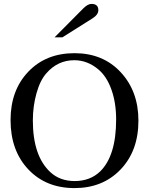

<svg xmlns="http://www.w3.org/2000/svg" viewBox="-20 -948 762 982"><path d="M259 -757 406 -905Q429 -928 448 -928Q483 -928 483 -896Q483 -873 453 -854L299 -757ZM688 -331Q688 -177 597 -81.5Q506 14 361 14Q215 14 124.5 -82Q34 -178 34 -334Q34 -486 124.5 -581Q215 -676 361 -676Q507 -676 597.5 -578.5Q688 -481 688 -331ZM574 -337Q574 -422 550 -489.5Q526 -557 483 -593Q427 -640 360 -640Q275 -640 217 -573Q185 -537 166.5 -470.5Q148 -404 148 -332Q148 -150 238 -67Q287 -22 362 -22Q440 -22 491 -70Q574 -150 574 -337Z"/></svg>

Font: STIX Math
Style: Regular
Weight: 400
Designer: MicroPress Inc., with final additions and corrections provided by Coen Hoffman, Elsevier (retired)
Version: Version 1.1.1